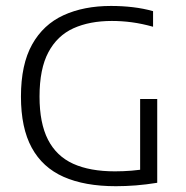

<svg xmlns="http://www.w3.org/2000/svg" viewBox="-20 -622 627 646"><path d="M370 4.5Q265 4.5 194 -27Q123 -58.5 86.8 -125Q50.5 -191.5 50.5 -297Q50.5 -405 88 -472.2Q125.5 -539.5 193.8 -570.8Q262 -602 353.5 -602Q391 -602 427 -597.8Q463 -593.5 495 -584.5V-532Q457.5 -542.5 423.8 -547Q390 -551.5 356.5 -551.5Q281.5 -551.5 227 -526.8Q172.5 -502 142.8 -446.2Q113 -390.5 113 -297Q113 -207.5 141.5 -152Q170 -96.5 226.2 -71Q282.5 -45.5 366.5 -45.5Q394.5 -45.5 423 -47.8Q451.5 -50 475 -55L451.5 -30.5V-289H509V-7Q472 -1 437.2 1.8Q402.5 4.5 370 4.5Z"/></svg>

Font: Encode Sans SC Light
Style: Regular
Weight: 300
Version: Version 3.002